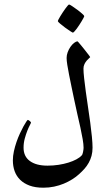

<svg xmlns="http://www.w3.org/2000/svg" viewBox="-20 -726 497 867"><path d="M397.9 -59.1Q397.9 -39.1 393.3 -22.2Q388.7 -5.4 380.6 9Q372.6 23.4 361.6 35.9Q350.6 48.3 337.4 60.1Q323.7 72.8 306.2 83.7Q288.6 94.7 268.1 103.3Q247.6 111.8 224.4 116.7Q201.2 121.6 175.8 121.6Q139.6 121.6 113.8 112.1Q87.9 102.5 71 85.9Q54.2 69.3 46.1 46.9Q38.1 24.4 38.1 -2Q38.1 -21.5 42.7 -42.7Q47.4 -64 54.4 -84.5Q61.5 -105 69.8 -123Q78.1 -141.1 85.7 -154.8Q93.3 -168.5 98.6 -176.5Q104 -184.6 105.5 -184.6Q106.9 -184.6 109.4 -183.1Q111.8 -181.6 114.3 -179.7Q116.7 -177.7 118.4 -175.5Q120.1 -173.3 120.1 -171.9Q120.1 -170.4 114.7 -160.6Q109.4 -150.9 103.3 -135.5Q97.2 -120.1 91.8 -100.3Q86.4 -80.6 86.4 -59.1Q86.4 -19.5 115 1.2Q143.6 22 194.3 22Q220.2 22 244.4 18.3Q268.6 14.6 288.8 8.3Q309.1 2 324.7 -6.3Q340.3 -14.6 349.1 -24.4Q351.1 -26.4 352.5 -30.5Q354 -34.7 355 -39.8Q356 -44.9 356.7 -50Q357.4 -55.2 357.4 -58.1Q357.4 -74.2 353.3 -97.9Q349.1 -121.6 343 -150.1Q336.9 -178.7 329.3 -210.4Q321.8 -242.2 315.4 -274.4Q309.1 -304.7 303 -333.7Q296.9 -362.8 292 -387.9Q287.1 -413.1 283.9 -432.9Q280.8 -452.6 280.8 -464.4Q280.8 -477.1 285.6 -490.2Q290.5 -503.4 298.1 -514.4Q305.7 -525.4 314.5 -532.2Q323.2 -539.1 330.6 -539.1Q331.1 -539.1 335.4 -533.9Q339.8 -528.8 346.2 -521.2Q352.5 -513.7 359.6 -504.6Q366.7 -495.6 372.8 -487.8Q378.9 -480 383.1 -474.4Q387.2 -468.8 387.2 -468.3Q387.2 -467.3 382.6 -463.4Q377.9 -459.5 372.1 -452.9Q366.2 -446.3 361.6 -437Q356.9 -427.7 356.9 -416Q356.9 -399.9 359.9 -372.8Q362.8 -345.7 367.4 -312.5Q372.1 -279.3 377.4 -242.9Q382.8 -206.5 387.5 -172.4Q392.1 -138.2 395 -108.4Q397.9 -78.6 397.9 -59.1ZM360.4 -653.3Q360.4 -651.4 357.2 -645.3Q354 -639.2 349.1 -630.9Q344.2 -622.6 338.1 -613.3Q332 -604 326.4 -596.4Q320.8 -588.9 315.9 -583.7Q311 -578.6 309.1 -578.6Q307.6 -578.6 296.6 -585.7Q285.6 -592.8 273.4 -601.8Q261.2 -610.8 251.2 -619.4Q241.2 -627.9 241.2 -630.4Q241.2 -632.3 244.4 -638.7Q247.6 -645 252.7 -653.3Q257.8 -661.6 263.9 -670.9Q270 -680.2 275.6 -687.7Q281.2 -695.3 285.6 -700.4Q290 -705.6 292 -705.6Q294.9 -705.6 305.9 -698.2Q316.9 -690.9 329.1 -681.9Q341.3 -672.9 350.8 -664.3Q360.4 -655.8 360.4 -653.3Z"/></svg>

Font: Scheherazade
Style: Bold
Weight: 700
Version: Version 2.100 (build 932/914)